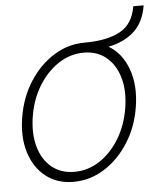

<svg xmlns="http://www.w3.org/2000/svg" viewBox="-50 -719 663 776"><g transform="rotate(-5 281.0 -331.0)"><path d="M217.8 11.7Q151.4 11.7 105.2 -24.7Q59.1 -61 39.6 -123.8Q20 -186.5 33.2 -266.6Q46.4 -346.7 86.7 -409.4Q127 -472.2 185.1 -508.5Q243.2 -544.9 310.1 -544.9Q401.9 -544.9 454.8 -573.7Q507.8 -602.5 519.5 -674.3H561.5Q550.8 -607.4 511.2 -570.6Q471.7 -533.7 405.8 -520Q460 -487.8 484.1 -420.7Q508.3 -353.5 494.1 -266.6Q481 -186.5 440.7 -123.8Q400.4 -61 342.5 -24.7Q284.7 11.7 217.8 11.7ZM224.6 -28.3Q279.8 -28.3 326.9 -59.1Q374 -89.8 407 -143.8Q439.9 -197.8 451.2 -266.6Q462.4 -335.4 447.3 -389.2Q432.1 -442.9 395 -473.9Q357.9 -504.9 303.2 -504.9Q248.5 -504.9 201.2 -473.9Q153.8 -442.9 120.6 -389.2Q87.4 -335.4 76.2 -266.6Q64.9 -197.8 80.1 -143.8Q95.2 -89.8 132.6 -59.1Q169.9 -28.3 224.6 -28.3Z"/></g></svg>

Font: Inter Display Extra Light
Style: Italic
Weight: 200
Italic angle: -9.39999°
Designer: Rasmus Andersson
Foundry: rsms
Version: Version 4.000;git-4fc901f